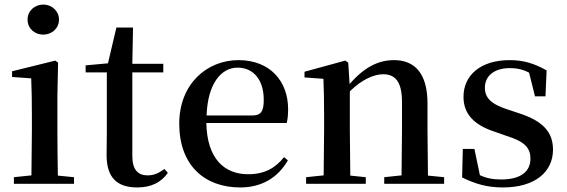

<svg xmlns="http://www.w3.org/2000/svg" viewBox="-20 -807 2488 843"><path d="M170 -655C207 -655 239 -682 239 -721C239 -759 207 -787 170 -787C132 -787 101 -759 101 -721C101 -682 132 -655 170 -655ZM117 0H305V-29L234 -36C233 -93 232 -177 232 -232V-385L235 -532L223 -541L33 -494V-469L117 -463C119 -414 120 -367 120 -300V-232L118 -37L41 -29V0Z M583 16C645 16 688 -7 717 -48L702 -65C675 -46 656 -37 628 -37C586 -37 561 -62 561 -121V-489H697V-527H561L564 -686H491L454 -529L356 -520V-489H449V-223C449 -185 448 -161 448 -126C448 -29 492 16 583 16Z M1035 16C1130 16 1201 -28 1244 -103L1227 -117C1189 -69 1141 -42 1070 -42C965 -42 889 -110 886 -267H1239C1243 -284 1245 -303 1245 -328C1245 -449 1167 -543 1027 -543C889 -543 767 -439 767 -264C767 -81 878 16 1035 16ZM887 -300C892 -440 951 -510 1023 -510C1094 -510 1138 -455 1138 -369C1138 -320 1127 -300 1088 -300Z M1742 0H1930V-29L1859 -36L1857 -232V-353C1857 -486 1800 -543 1710 -543C1644 -543 1582 -515 1515 -438L1509 -532L1496 -541L1317 -492V-467L1400 -461C1402 -412 1403 -368 1403 -301V-232L1401 -37L1324 -29V0H1586V-29L1518 -36L1516 -232V-406C1572 -461 1625 -481 1662 -481C1715 -481 1745 -449 1745 -359V-232L1743 -37L1667 -29V0Z M2188 16C2329 16 2408 -52 2408 -150C2408 -225 2366 -274 2264 -308L2210 -326C2135 -350 2109 -378 2109 -422C2109 -473 2149 -508 2219 -508C2250 -508 2276 -502 2303 -488L2329 -384H2375L2380 -498C2326 -528 2280 -543 2218 -543C2087 -543 2015 -474 2015 -382C2015 -303 2066 -257 2151 -229L2205 -210C2286 -185 2309 -156 2309 -110C2309 -53 2265 -19 2181 -19C2143 -19 2114 -25 2087 -38L2063 -153H2012L2009 -28C2065 0 2118 16 2188 16Z"/></svg>

Font: GenKiMin2 TW SB
Style: Regular
Weight: 600
Version: Version 2.100;PS 2.1;hotconv 16.6.51;makeotf.lib2.5.65220 DE